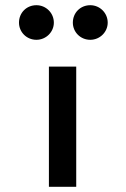

<svg xmlns="http://www.w3.org/2000/svg" viewBox="-20 -728 483 738"><path d="M53 -641C53 -605 82 -575 120 -575C157 -575 187 -605 187 -641C187 -678 157 -708 120 -708C82 -708 53 -679 53 -641ZM260 -641C260 -605 289 -575 327 -575C364 -575 394 -605 394 -641C394 -678 364 -708 327 -708C289 -708 260 -679 260 -641ZM273 -10V-472H168V-10Z"/></svg>

Font: Bluebird
Style: Li
Weight: 300
Designer: Jasper
Foundry: Cannot Into Space Fonts
Version: Version 0.98